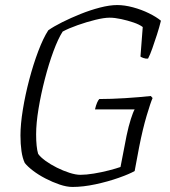

<svg xmlns="http://www.w3.org/2000/svg" viewBox="-20 -740 673 760"><path d="M267 0Q244 0 216 -9.5Q188 -19 160 -33.5Q132 -48 110.5 -64.5Q89 -81 78 -95Q69 -114 65 -142Q61 -170 61 -204Q61 -248 70.5 -306.5Q80 -365 96 -425.5Q112 -486 131.5 -537.5Q151 -589 171 -620Q192 -635 226 -652Q260 -669 298.5 -684.5Q337 -700 375.5 -710Q414 -720 444 -720Q473 -720 506.5 -711Q540 -702 569.5 -687.5Q599 -673 617 -658Q611 -633 601.5 -603.5Q592 -574 583 -548.5Q574 -523 566 -508Q557 -507 547.5 -510.5Q538 -514 536 -516L545 -633Q532 -643 508.5 -651Q485 -659 459.5 -664.5Q434 -670 414 -670Q392 -670 357.5 -661.5Q323 -653 287.5 -640.5Q252 -628 228 -615Q210 -587 191.5 -537Q173 -487 157.5 -427Q142 -367 132.5 -309.5Q123 -252 123 -208Q123 -183 125 -163.5Q127 -144 131 -131Q140 -118 160 -103.5Q180 -89 205 -76.5Q230 -64 255 -56Q280 -48 298 -48Q321 -48 351.5 -53Q382 -58 411 -65.5Q440 -73 457 -79L481 -203Q489 -241 498 -269Q507 -297 513 -307H356Q360 -324 364.5 -334Q369 -344 373 -348Q420 -348 475.5 -351.5Q531 -355 577 -360L584 -352Q576 -334 560.5 -282Q545 -230 531 -159L513 -63Q492 -51 449.5 -36Q407 -21 358 -10.5Q309 0 267 0Z"/></svg>

Font: Texturina 72pt 72pt Thin
Style: Italic
Weight: 100
Italic angle: -11°
Designer: Guillermo Torres Carreño
Foundry: Omnibus-Type
Version: Version 1.002; ttfautohint (v1.8.3)